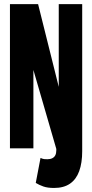

<svg xmlns="http://www.w3.org/2000/svg" viewBox="-20 -720 447 932"><path d="M28.3 0V-700H164.9L265.2 -298.3V-700H379V14.2Q379 70.7 364.5 110.7Q350 150.6 319.8 171.5Q289.6 192.4 242.5 192.4Q210.7 192.4 190.2 185.1Q169.6 177.7 153.6 167.9L176.7 46.7Q187.1 51.6 194.7 52.3Q202.3 53 209.6 53Q223.9 53 233.8 48Q243.7 43.1 248.5 33.6Q253.3 24.2 253.3 9.5V2.8L142.1 -380.5V0Z"/></svg>

Font: Georama ExtraCondensed Thin
Style: Regular
Weight: 100
Width: 2
Designer: Jean-Baptiste Levee
Foundry: Production Type
Version: Version 1.001